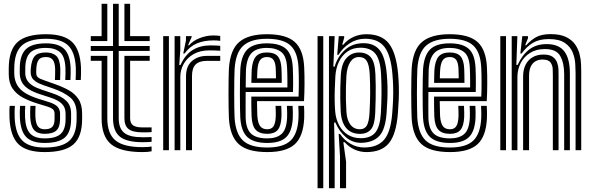

<svg xmlns="http://www.w3.org/2000/svg" viewBox="-20 -790 3116 1010"><path d="M215 10Q120.5 10 77.5 -31.2Q34.5 -72.5 30 -168Q29.2 -183.8 29.4 -202.2Q29.5 -220.8 31 -233H58.2Q57 -221.5 56.8 -204Q56.5 -186.5 57.2 -169.5Q61.2 -86.2 97.9 -50.1Q134.5 -14 215 -14Q305 -14 344 -48.8Q383 -83.5 383 -164Q383 -168.2 383 -173.1Q383 -178 383 -183Q383 -188 383 -192Q383 -249.5 349.2 -277.4Q315.5 -305.2 258 -325L208.2 -342Q181.2 -351.5 167.4 -361.5Q153.5 -371.5 148.4 -381.4Q143.2 -391.2 142 -400Q141 -405.8 141.2 -413.9Q141.5 -422 142 -429Q145.5 -474.5 162.2 -494.2Q179 -514 222 -514Q255.5 -514 275.2 -496.8Q295 -479.5 297.2 -430.2Q297.8 -420 297.2 -403.4Q296.8 -386.8 296.2 -369H269Q269.5 -385.8 270 -401.9Q270.5 -418 270 -429Q268.5 -461.5 257.2 -475.8Q246 -490 222 -490Q194.5 -490 183.8 -475.9Q173 -461.8 171 -429Q170.5 -420.8 170.5 -413.2Q170.5 -405.8 171 -400Q172 -390.5 178.1 -384.6Q184.2 -378.8 194.4 -374.6Q204.5 -370.5 216.8 -366L265 -349Q306.8 -334.5 340 -316.4Q373.2 -298.2 392.6 -269.1Q412 -240 412 -192Q412 -187.5 412 -182.8Q412 -178 412 -173.2Q412 -168.5 412 -164Q412 -70.8 366.2 -30.4Q320.5 10 215 10ZM215 -38Q148.5 -38 118.2 -68.9Q88 -99.8 84.5 -170.8Q84 -183.5 84.1 -202Q84.2 -220.5 85.5 -233H112.8Q111.8 -220.8 111.5 -203.2Q111.2 -185.8 111.8 -172.2Q114.5 -113.2 138.6 -87.6Q162.8 -62 215 -62Q274 -62 299.5 -85.8Q325 -109.5 325 -164Q325 -171.2 325 -178.5Q325 -185.8 325 -192Q325 -224 305.9 -243.6Q286.8 -263.2 244.2 -277L191.8 -294Q154 -306.2 130.9 -321.1Q107.8 -336 96.6 -355.2Q85.5 -374.5 84 -400Q83.8 -406.8 83.9 -415Q84 -423.2 84 -429Q84 -500.2 116.1 -531.1Q148.2 -562 222 -562Q287.8 -562 318 -532.2Q348.2 -502.5 351.5 -433.8Q352 -420.5 351.8 -404.9Q351.5 -389.2 350.5 -369H323.2Q324 -387.8 324.5 -402.4Q325 -417 324.2 -433.2Q321.5 -493.5 295.4 -515.8Q269.2 -538 222 -538Q163.8 -538 138.4 -512.6Q113 -487.2 113 -429Q113 -422.8 112.9 -414.4Q112.8 -406 113 -400Q114.5 -381.5 123.6 -366.6Q132.8 -351.8 151.4 -339.9Q170 -328 200 -318L251.2 -301Q304.5 -283.5 329.2 -259.2Q354 -235 354 -192Q354 -185.8 354 -178Q354 -170.2 354 -164Q354 -96.5 321.8 -67.2Q289.5 -38 215 -38ZM215 -86Q176.8 -86 159 -106.4Q141.2 -126.8 139 -173.5Q138.5 -185 138.6 -201.5Q138.8 -218 139.8 -233H167Q166 -218.5 165.9 -202.9Q165.8 -187.2 166.2 -175.5Q168 -140.2 179.4 -125.1Q190.8 -110 215 -110Q243 -110 255 -122.6Q267 -135.2 267 -164Q267 -171.2 267 -178.5Q267 -185.8 267 -192Q267 -207.8 257.1 -215.9Q247.2 -224 230.5 -229L175 -246Q134.5 -258.5 100.6 -276.5Q66.8 -294.5 46.4 -324Q26 -353.5 26 -400Q26 -406.8 26 -414.5Q26 -422.2 26 -429Q26 -526 71.5 -568Q117 -610 222 -610Q316.2 -610 358.9 -569.6Q401.5 -529.2 406 -436Q406.8 -420 406.2 -402.4Q405.8 -384.8 405 -369H377.8Q378.2 -382.8 378.9 -401Q379.5 -419.2 378.8 -434.5Q374.8 -515.8 338.4 -550.9Q302 -586 222 -586Q132.5 -586 93.8 -549.6Q55 -513.2 55 -429Q55 -422.8 54.9 -414.5Q54.8 -406.2 55 -400Q56.5 -366 70.9 -341.8Q85.2 -317.5 113.2 -300.4Q141.2 -283.2 183.2 -270L237.5 -253Q270.8 -242.5 283.4 -227.8Q296 -213 296 -192Q296 -187.2 296 -182.6Q296 -178 296 -173.5Q296 -169 296 -164Q296 -122.2 277.1 -104.1Q258.2 -86 215 -86Z M729.5 -42Q646.5 -42 610.5 -71.2Q574.5 -100.5 574.5 -168V-522H457.5V-548H574.5V-770H604.5V-548H767.5V-522H604.5V-168Q604.5 -114.5 633.5 -91.2Q662.5 -68 729.5 -68Q741.5 -68 753 -68.2Q764.5 -68.5 777.5 -69.2V-44.2Q767.5 -43 756.1 -42.5Q744.8 -42 729.5 -42ZM729.5 10Q614.5 10 564.5 -31.2Q514.5 -72.5 514.5 -168V-470H457.5V-496H544.5V-168Q544.5 -86.8 587.4 -51.4Q630.2 -16 729.5 -16Q745.2 -16 756.9 -16.8Q768.5 -17.5 777.5 -19.2V5.8Q759.8 10 729.5 10ZM729.5 -93.8Q678.8 -93.8 656.6 -111Q634.5 -128.2 634.5 -168V-496H767.5V-470H664.5V-168Q664.5 -142.2 679.6 -131Q694.8 -119.8 729.5 -119.8Q752.5 -119.8 763.9 -119.8Q775.2 -119.8 777.5 -120V-95Q770.5 -94.5 759.6 -94.1Q748.8 -93.8 729.5 -93.8ZM457.5 -574V-600H514.5V-770H544.5V-574ZM634.5 -574V-770H664.5V-600H767.5V-574Z M898.5 0V-600H928.2L928.5 -528L923 -448.5H929.8Q954.5 -503 993.9 -527.1Q1033.2 -551.2 1087.5 -551.2Q1102 -551.2 1117.2 -550.5Q1132.5 -549.8 1138.5 -549V-523Q1131 -523.8 1114.1 -524.4Q1097.2 -525 1081.8 -525Q1032 -525 997.8 -505.1Q963.5 -485.2 946 -453.4Q928.5 -421.5 928.5 -385.2V0ZM838.5 0V-600H868.5V0ZM958.5 0V-388Q958.5 -442.5 990.1 -469.2Q1021.8 -496 1067.8 -496Q1085.8 -496 1104 -496Q1122.2 -496 1138.5 -496V-469.8Q1122.5 -470 1103.2 -469.9Q1084 -469.8 1067.8 -469.8Q1027.8 -469.8 1008.9 -450.6Q990 -431.5 990 -391.2V0ZM944 -508.5 958.2 -577.5V-600H988L988.5 -596L969.2 -552H974.8Q995.5 -575.8 1030.6 -589.6Q1065.8 -603.5 1101.8 -603.5Q1110 -603.5 1120 -602.9Q1130 -602.2 1138.5 -601V-575Q1131.5 -576.2 1122.9 -576.9Q1114.2 -577.5 1104 -577.5Q1054 -577.5 1016.2 -561.9Q978.5 -546.2 950.8 -508.5Z M1386.2 10Q1281.8 10 1235.8 -31.9Q1189.8 -73.8 1184.2 -167.5Q1183.2 -187 1182.6 -223.2Q1182 -259.5 1182 -300.6Q1182 -341.8 1182.6 -377Q1183.2 -412.2 1184.2 -429.8Q1190.8 -528.8 1238.8 -569.4Q1286.8 -610 1384.2 -610Q1484.8 -610 1530.2 -569.6Q1575.8 -529.2 1580.2 -436Q1581.2 -415.2 1581.6 -392.9Q1582 -370.5 1581.9 -347.5Q1581.8 -324.5 1581.1 -301.9Q1580.5 -279.2 1579.2 -258H1332Q1332.2 -242.8 1332.5 -226.4Q1332.8 -210 1333.1 -197.2Q1333.5 -184.5 1333.8 -179.8Q1336.2 -143.8 1348.1 -126.9Q1360 -110 1386.2 -110Q1408 -110 1418.4 -125.1Q1428.8 -140.2 1430.5 -175Q1431 -182.5 1430.8 -197.1Q1430.5 -211.8 1429.5 -233H1459.5Q1460.5 -213 1460.8 -197.4Q1461 -181.8 1460.5 -173.8Q1458.2 -126.8 1440.9 -106.4Q1423.5 -86 1386.2 -86Q1344.5 -86 1325.2 -107Q1306 -128 1303.5 -176.2Q1303 -187.5 1302.6 -204Q1302.2 -220.5 1302.1 -240.5Q1302 -260.5 1302 -282H1550.5Q1551.2 -298.5 1551.6 -317.2Q1552 -336 1552 -355.9Q1552 -375.8 1551.6 -395.6Q1551.2 -415.5 1550.2 -434.5Q1546.2 -515.8 1507.9 -550.9Q1469.5 -586 1384.2 -586Q1301 -586 1260.5 -550.2Q1220 -514.5 1214.2 -428Q1213 -409.2 1212.5 -373Q1212 -336.8 1212 -295.8Q1212 -254.8 1212.6 -220.4Q1213.2 -186 1214 -170.8Q1219 -88.8 1257.5 -51.4Q1296 -14 1386.2 -14Q1470.2 -14 1508.2 -50.1Q1546.2 -86.2 1550.2 -169Q1550.8 -180 1550.6 -191.1Q1550.5 -202.2 1550.1 -213Q1549.8 -223.8 1549.2 -233H1579.2Q1580 -219.8 1580.5 -202Q1581 -184.2 1580.2 -168Q1575.8 -72.5 1530.6 -31.2Q1485.5 10 1386.2 10ZM1386.2 -38Q1314.8 -38 1281.5 -68.8Q1248.2 -99.5 1244 -171.8Q1243 -187.2 1242.5 -221.2Q1242 -255.2 1242 -295.6Q1242 -336 1242.5 -371.8Q1243 -407.5 1244.2 -426.2Q1249.2 -498.5 1281.5 -530.2Q1313.8 -562 1384.2 -562Q1452.5 -562 1484.8 -532.8Q1517 -503.5 1520.2 -433.8Q1521.2 -414.2 1521.6 -392.9Q1522 -371.5 1522 -349.6Q1522 -327.8 1521.2 -306H1272.2Q1272 -264.5 1272 -233.4Q1272 -202.2 1272.2 -174Q1273.2 -114 1299.6 -88Q1326 -62 1386.2 -62Q1434.8 -62 1461 -85.2Q1487.2 -108.5 1490.2 -170.5Q1490.8 -184.5 1490.5 -200Q1490.2 -215.5 1489.2 -233H1519.2Q1520 -217.8 1520.5 -202Q1521 -186.2 1520.2 -169.8Q1517 -99.5 1485.8 -68.8Q1454.5 -38 1386.2 -38ZM1272.5 -330H1491.8Q1492 -349.5 1491.9 -366.8Q1491.8 -384 1491.4 -400.4Q1491 -416.8 1490.2 -433.2Q1487.5 -494.5 1459.9 -516.2Q1432.2 -538 1384.2 -538Q1330 -538 1304.1 -511.8Q1278.2 -485.5 1274 -424Q1273.8 -417.8 1273.2 -391.2Q1272.8 -364.8 1272.5 -330ZM1302.2 -354Q1302.5 -367.2 1302.8 -380.9Q1303 -394.5 1303.4 -405.6Q1303.8 -416.8 1304 -422.2Q1307.5 -471.5 1326.2 -492.8Q1345 -514 1384.2 -514Q1423.8 -514 1441.1 -494Q1458.5 -474 1460.5 -430Q1461 -420 1461.4 -406.9Q1461.8 -393.8 1461.9 -379.9Q1462 -366 1462 -354ZM1332.5 -378H1431.8Q1431.8 -386.2 1431.5 -395.5Q1431.2 -404.8 1431 -413.6Q1430.8 -422.5 1430.5 -429Q1429 -461 1418.2 -475.5Q1407.5 -490 1384.2 -490Q1360 -490 1348.2 -474Q1336.5 -458 1334 -420.8Q1333.8 -416.5 1333.5 -410.5Q1333.2 -404.5 1333 -396.5Q1332.8 -388.5 1332.5 -378Z M1768.5 200V31.5L1761.5 -85.5H1768.5Q1789.5 -53.8 1823.2 -34Q1857 -14.2 1895.5 -14.2Q1965.5 -14.2 2000.5 -54.9Q2035.5 -95.5 2043.2 -193.5Q2046.5 -233 2047.8 -266.6Q2049 -300.2 2048.2 -332.8Q2047.5 -365.2 2044.2 -401.2Q2036 -498.8 2002.9 -542.5Q1969.8 -586.2 1900.5 -586.2Q1857.2 -586.2 1820.5 -562.9Q1783.8 -539.5 1760.8 -501.8H1754L1762 -600H1790.5V-590.8L1780.2 -555.2H1786.2Q1808.5 -581.8 1839.9 -595.9Q1871.2 -610 1907.2 -610Q1987.8 -610 2026.1 -560.6Q2064.5 -511.2 2074.2 -400.8Q2077.5 -365.2 2078.1 -332.2Q2078.8 -299.2 2077.5 -265.9Q2076.2 -232.5 2073.2 -195.2Q2064.8 -85.2 2026.4 -37.6Q1988 10 1907.5 10Q1874.5 10 1844.9 -3.5Q1815.2 -17 1793 -42H1786L1800.5 60.5V200ZM1650.5 200V-600H1680.5V200ZM1710.5 200V-600H1740.5L1733.5 -439.5L1740.2 -439.2Q1755.5 -491.8 1794.5 -527.2Q1833.5 -562.8 1892 -562.8Q1949.5 -562.8 1978.2 -525.2Q2007 -487.8 2014.5 -401.2Q2017.8 -366 2018.4 -333.8Q2019 -301.5 2017.8 -267.8Q2016.5 -234 2013.5 -193.8Q2007 -108.2 1975 -74.5Q1943 -40.8 1883 -38.8Q1836.2 -37.2 1800.4 -67.4Q1764.5 -97.5 1744.2 -145.5H1737.5L1740.5 3V200ZM1877.8 -63Q1930.2 -63 1954.9 -93.6Q1979.5 -124.2 1983.5 -195Q1986.2 -243 1986.9 -293.2Q1987.5 -343.5 1984.5 -400Q1980.5 -474.8 1955.2 -506.9Q1930 -539 1876.2 -539Q1836.5 -539 1807.9 -519.1Q1779.2 -499.2 1763.1 -465.5Q1747 -431.8 1744.2 -390Q1742 -351.8 1741 -318.4Q1740 -285 1740.6 -256.5Q1741.2 -228 1743.2 -203.8Q1746.8 -162.8 1763.9 -131Q1781 -99.2 1810 -81.1Q1839 -63 1877.8 -63ZM1873.5 -85.8Q1827.5 -85.8 1801.5 -116.1Q1775.5 -146.5 1772.2 -203.8Q1770.5 -235.2 1770 -266.4Q1769.5 -297.5 1770.2 -328.5Q1771 -359.5 1772.5 -390.5Q1776 -455.8 1802.9 -484.8Q1829.8 -513.8 1868.5 -513.8Q1908.8 -513.8 1930.2 -489.1Q1951.8 -464.5 1954.8 -401Q1956.2 -369.5 1956.5 -336.9Q1956.8 -304.2 1956.1 -269.1Q1955.5 -234 1953.8 -195Q1951.2 -133.5 1931.5 -109.6Q1911.8 -85.8 1873.5 -85.8ZM1873.5 -110Q1898.2 -110 1909.8 -129.9Q1921.2 -149.8 1923.8 -196Q1927 -254 1927.2 -301.5Q1927.5 -349 1924.8 -401Q1922.2 -448.8 1909.1 -469.4Q1896 -490 1868.5 -490Q1839.8 -490 1822.6 -464.1Q1805.5 -438.2 1802.2 -390Q1800.5 -363.2 1799.8 -331.8Q1799 -300.2 1799.6 -267.2Q1800.2 -234.2 1802.2 -202.8Q1805 -158.2 1823.5 -134.1Q1842 -110 1873.5 -110Z M2347.5 10Q2243 10 2197 -31.9Q2151 -73.8 2145.5 -167.5Q2144.5 -187 2143.9 -223.2Q2143.2 -259.5 2143.2 -300.6Q2143.2 -341.8 2143.9 -377Q2144.5 -412.2 2145.5 -429.8Q2152 -528.8 2200 -569.4Q2248 -610 2345.5 -610Q2446 -610 2491.5 -569.6Q2537 -529.2 2541.5 -436Q2542.5 -415.2 2542.9 -392.9Q2543.2 -370.5 2543.1 -347.5Q2543 -324.5 2542.4 -301.9Q2541.8 -279.2 2540.5 -258H2293.2Q2293.5 -242.8 2293.8 -226.4Q2294 -210 2294.4 -197.2Q2294.8 -184.5 2295 -179.8Q2297.5 -143.8 2309.4 -126.9Q2321.2 -110 2347.5 -110Q2369.2 -110 2379.6 -125.1Q2390 -140.2 2391.8 -175Q2392.2 -182.5 2392 -197.1Q2391.8 -211.8 2390.8 -233H2420.8Q2421.8 -213 2422 -197.4Q2422.2 -181.8 2421.8 -173.8Q2419.5 -126.8 2402.1 -106.4Q2384.8 -86 2347.5 -86Q2305.8 -86 2286.5 -107Q2267.2 -128 2264.8 -176.2Q2264.2 -187.5 2263.9 -204Q2263.5 -220.5 2263.4 -240.5Q2263.2 -260.5 2263.2 -282H2511.8Q2512.5 -298.5 2512.9 -317.2Q2513.2 -336 2513.2 -355.9Q2513.2 -375.8 2512.9 -395.6Q2512.5 -415.5 2511.5 -434.5Q2507.5 -515.8 2469.1 -550.9Q2430.8 -586 2345.5 -586Q2262.2 -586 2221.8 -550.2Q2181.2 -514.5 2175.5 -428Q2174.2 -409.2 2173.8 -373Q2173.2 -336.8 2173.2 -295.8Q2173.2 -254.8 2173.9 -220.4Q2174.5 -186 2175.2 -170.8Q2180.2 -88.8 2218.8 -51.4Q2257.2 -14 2347.5 -14Q2431.5 -14 2469.5 -50.1Q2507.5 -86.2 2511.5 -169Q2512 -180 2511.9 -191.1Q2511.8 -202.2 2511.4 -213Q2511 -223.8 2510.5 -233H2540.5Q2541.2 -219.8 2541.8 -202Q2542.2 -184.2 2541.5 -168Q2537 -72.5 2491.9 -31.2Q2446.8 10 2347.5 10ZM2347.5 -38Q2276 -38 2242.8 -68.8Q2209.5 -99.5 2205.2 -171.8Q2204.2 -187.2 2203.8 -221.2Q2203.2 -255.2 2203.2 -295.6Q2203.2 -336 2203.8 -371.8Q2204.2 -407.5 2205.5 -426.2Q2210.5 -498.5 2242.8 -530.2Q2275 -562 2345.5 -562Q2413.8 -562 2446 -532.8Q2478.2 -503.5 2481.5 -433.8Q2482.5 -414.2 2482.9 -392.9Q2483.2 -371.5 2483.2 -349.6Q2483.2 -327.8 2482.5 -306H2233.5Q2233.2 -264.5 2233.2 -233.4Q2233.2 -202.2 2233.5 -174Q2234.5 -114 2260.9 -88Q2287.2 -62 2347.5 -62Q2396 -62 2422.2 -85.2Q2448.5 -108.5 2451.5 -170.5Q2452 -184.5 2451.8 -200Q2451.5 -215.5 2450.5 -233H2480.5Q2481.2 -217.8 2481.8 -202Q2482.2 -186.2 2481.5 -169.8Q2478.2 -99.5 2447 -68.8Q2415.8 -38 2347.5 -38ZM2233.8 -330H2453Q2453.2 -349.5 2453.1 -366.8Q2453 -384 2452.6 -400.4Q2452.2 -416.8 2451.5 -433.2Q2448.8 -494.5 2421.1 -516.2Q2393.5 -538 2345.5 -538Q2291.2 -538 2265.4 -511.8Q2239.5 -485.5 2235.2 -424Q2235 -417.8 2234.5 -391.2Q2234 -364.8 2233.8 -330ZM2263.5 -354Q2263.8 -367.2 2264 -380.9Q2264.2 -394.5 2264.6 -405.6Q2265 -416.8 2265.2 -422.2Q2268.8 -471.5 2287.5 -492.8Q2306.2 -514 2345.5 -514Q2385 -514 2402.4 -494Q2419.8 -474 2421.8 -430Q2422.2 -420 2422.6 -406.9Q2423 -393.8 2423.1 -379.9Q2423.2 -366 2423.2 -354ZM2293.8 -378H2393Q2393 -386.2 2392.8 -395.5Q2392.5 -404.8 2392.2 -413.6Q2392 -422.5 2391.8 -429Q2390.2 -461 2379.5 -475.5Q2368.8 -490 2345.5 -490Q2321.2 -490 2309.5 -474Q2297.8 -458 2295.2 -420.8Q2295 -416.5 2294.8 -410.5Q2294.5 -404.5 2294.2 -396.5Q2294 -388.5 2293.8 -378Z M3007.8 0V-405.8Q3007.8 -424.2 3006.1 -453.9Q3004.5 -483.5 2992.8 -513.5Q2981 -543.5 2951.6 -564Q2922.2 -584.5 2866.8 -584.5Q2817.2 -584.5 2784.4 -565.4Q2751.5 -546.2 2724 -508.5H2717.2L2727.5 -600H2757.2L2757.8 -590L2742.5 -552H2748Q2774.8 -581.5 2803 -596Q2831.2 -610.5 2876.5 -610.5Q2927 -610.5 2958.1 -595.1Q2989.2 -579.8 3005.9 -555.5Q3022.5 -531.2 3029.1 -503.9Q3035.8 -476.5 3036.6 -451.9Q3037.5 -427.2 3037.5 -411.8V0ZM2611.8 0V-600H2641.8V0ZM2731.8 0V-388Q2731.8 -423.8 2744.9 -449.5Q2758 -475.2 2782 -489.1Q2806 -503 2838.5 -503Q2871 -503 2887.8 -490.8Q2904.5 -478.5 2910.9 -460.4Q2917.2 -442.2 2917.8 -424Q2918.2 -405.8 2918.2 -393.8V0H2888.2V-392Q2888.2 -406.5 2887.5 -426.5Q2886.8 -446.5 2875.8 -461.6Q2864.8 -476.8 2834 -476.8Q2812.5 -476.8 2796.5 -467.4Q2780.5 -458 2771.8 -439.1Q2763 -420.2 2763 -391.2V0ZM2671.8 0V-600H2701.5L2696.2 -448.5H2703Q2727.5 -502.2 2765 -530.4Q2802.5 -558.5 2857.5 -558Q2920.2 -557.5 2949 -519.2Q2977.8 -481 2977.8 -403.8V0H2947.8V-399.8Q2947.8 -458.2 2927.2 -495.1Q2906.8 -532 2846.2 -532Q2800.2 -532 2767.9 -511.4Q2735.5 -490.8 2718.6 -457.4Q2701.8 -424 2701.8 -385.2V0Z"/></svg>

Font: Big Shoulders Inline Display Thin Black
Style: Regular
Weight: 900
Version: Version 2.002